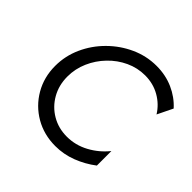

<svg xmlns="http://www.w3.org/2000/svg" viewBox="-164 -799 972 972"><g transform="rotate(45 322.5 -313.0)"><path d="M355.6 12.5Q274.3 12.5 209 -25.3Q143.8 -63.2 105.9 -128.5Q68.1 -193.8 68.1 -274.3Q68.1 -345.8 97.6 -411.1Q127.1 -476.4 178.5 -527.4Q229.9 -578.5 295.1 -608Q360.4 -637.5 431.9 -637.5Q496.5 -637.5 551.4 -613.2Q606.2 -588.9 645.1 -545.8L604.9 -463.2Q577.1 -508.3 529.9 -535.4Q482.6 -562.5 424.3 -562.5Q370.1 -562.5 320.8 -539.6Q271.5 -516.7 233 -476.7Q194.4 -436.8 172.2 -386.1Q150 -335.4 150 -279.9Q150 -218.1 178.1 -168.8Q206.2 -119.4 254.5 -91Q302.8 -62.5 363.2 -62.5Q425 -62.5 480.2 -92.4Q535.4 -122.2 574.3 -170.8V-66.7Q527.1 -30.6 471.2 -9Q415.3 12.5 355.6 12.5Z"/></g></svg>

Font: Afacad
Style: Italic
Weight: 400
Italic angle: -14°
Designer: Kristian Moeller
Foundry: Dicotype
Version: Version 1.000